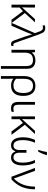

<svg xmlns="http://www.w3.org/2000/svg" viewBox="1616 -2460 1084 4357"><g transform="rotate(90 2158.5 -282.0)"><path d="M87 -533H151V-383Q151 -353 149 -297Q147 -259 147 -241H150L414 -533H487L277 -303L504 0H429L235 -259L151 -185V0H87Z M896 -64 814 -295Q771 -425 761 -465H759Q744 -419 722 -364L565 0H499L732 -530L706 -606Q687 -664 666.5 -689Q646 -714 607 -714Q585 -714 557 -708V-758Q591 -766 617 -766Q658 -766 683.5 -750.5Q709 -735 725.5 -705.5Q742 -676 762 -622L949 -92Q958 -66 968.5 -54Q979 -42 994 -42Q1008 -42 1023 -47V1Q1003 10 977 10Q948 10 929 -7.5Q910 -25 896 -64Z M1479 -340Q1479 -417 1446 -452.5Q1413 -488 1342 -488Q1254 -488 1214.5 -441Q1175 -394 1175 -288V0H1111V-533H1163L1174 -461H1177Q1203 -502 1248 -522.5Q1293 -543 1349 -543Q1542 -543 1542 -348V240H1479Z M1706 -277Q1706 -408 1763.5 -475.5Q1821 -543 1932 -543Q2041 -543 2099 -472.5Q2157 -402 2157 -268Q2157 -131 2096.5 -60.5Q2036 10 1919 10Q1878 10 1838.5 -2.5Q1799 -15 1768 -40H1766L1767 10Q1769 70 1769 96V240H1706ZM2091 -268Q2091 -378 2051.5 -433Q2012 -488 1928 -488Q1845 -488 1807 -436.5Q1769 -385 1769 -276V-102Q1801 -73 1836 -59Q1871 -45 1915 -45Q2005 -45 2048 -99.5Q2091 -154 2091 -268Z M2294 -151V-533H2357V-156Q2357 -95 2378.5 -69.5Q2400 -44 2449 -44Q2479 -44 2517 -54V-2Q2504 3 2482 6.5Q2460 10 2440 10Q2364 10 2329 -29.5Q2294 -69 2294 -151Z M2622 -533H2686V-383Q2686 -353 2684 -297Q2682 -259 2682 -241H2685L2949 -533H3022L2812 -303L3039 0H2964L2770 -259L2686 -185V0H2622Z M3383 -615Q3397 -651 3410 -704Q3423 -757 3430 -804H3500V-796Q3490 -756 3467.5 -702Q3445 -648 3420 -606H3383ZM3096 -257Q3096 -335 3110 -400Q3124 -465 3155 -533H3219Q3188 -460 3174 -395Q3160 -330 3160 -256Q3160 -153 3191 -99Q3222 -45 3281 -45Q3332 -45 3358.5 -80.5Q3385 -116 3385 -184V-340H3446V-184Q3446 -117 3473 -81Q3500 -45 3552 -45Q3610 -45 3640.5 -99.5Q3671 -154 3671 -255Q3671 -330 3657.5 -394.5Q3644 -459 3612 -533H3676Q3707 -466 3721 -401Q3735 -336 3735 -257Q3735 -130 3688.5 -60Q3642 10 3557 10Q3503 10 3470 -14.5Q3437 -39 3418 -88H3413Q3394 -37 3361.5 -13.5Q3329 10 3276 10Q3191 10 3143.5 -59.5Q3096 -129 3096 -257Z M3791 -533H3857L4004 -132L4030 -56H4033Q4215 -231 4215 -533H4276Q4276 -362 4223.5 -236.5Q4171 -111 4054 0H3991Z"/></g></svg>

Font: OpenSansMMV
Style: Light
Weight: 300
Foundry: Ascender Corporation
Version: Version 4.001